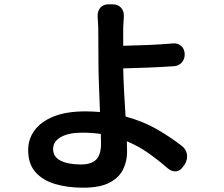

<svg xmlns="http://www.w3.org/2000/svg" viewBox="-20 -817 1040 893"><path d="M449 -194Q407 -200 363 -200Q299 -200 263 -179.5Q227 -159 227 -124Q227 -87 262.5 -69.5Q298 -52 356 -52Q406 -52 428 -75.5Q450 -99 450 -149ZM503 -797Q529 -797 543.5 -780.5Q558 -764 556 -738Q555 -730 554.5 -714Q554 -698 553 -685V-604Q602 -605 663.5 -607.5Q725 -610 784 -615Q807 -617 822.5 -603.5Q838 -590 839 -566Q840 -543 825.5 -526.5Q811 -510 788 -509Q728 -505 665.5 -502.5Q603 -500 553 -499Q554 -453 557 -393Q560 -333 564 -275Q645 -253 708.5 -216.5Q772 -180 825 -139Q846 -123 849.5 -99Q853 -75 839 -52L833 -44Q819 -22 799 -20Q779 -18 759 -35Q718 -71 671.5 -104Q625 -137 570 -160L571 -110Q571 -67 552.5 -29Q534 9 489.5 32.5Q445 56 366 56Q295 56 237 39Q179 22 145 -16.5Q111 -55 111 -119Q111 -170 140.5 -210.5Q170 -251 229 -275Q288 -299 378 -299Q412 -299 445 -296Q443 -355 440.5 -415.5Q438 -476 438 -517Q438 -562 437.5 -607.5Q437 -653 437 -685Q436 -700 435.5 -716.5Q435 -733 434 -739Q433 -765 446.5 -781Q460 -797 486 -797Z"/></svg>

Font: Chiron GoRound TC SB
Style: Regular
Weight: 500
Designer: Ryoko NISHIZUKA 西塚涼子 (kana, bopomofo & ideographs); Paul D. Hunt (Latin, Greek & Cyrillic); Sandoll Communications 산돌커뮤니
Foundry: Adobe
Version: Version 1.000;hotconv 1.1.1;makeotfexe 2.6.0